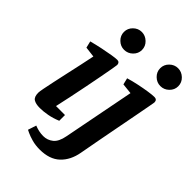

<svg xmlns="http://www.w3.org/2000/svg" viewBox="-264 -842 1134 1134"><g transform="rotate(45 303.0 -275.0)"><path d="M118 10Q84 10 66 -1.5Q48 -13 48 -48Q48 -57 53.5 -85.5Q59 -114 68 -156Q77 -198 87.5 -245.5Q98 -293 108.5 -341Q119 -389 127 -429L61 -437L51 -479Q89 -489 127 -497Q165 -505 196 -510Q227 -515 241 -515Q251 -515 256.5 -509Q262 -503 262 -493Q262 -489 256.5 -457.5Q251 -426 242 -378.5Q233 -331 222 -275.5Q211 -220 199.5 -165Q188 -110 178 -66H253V-18Q217 -3 182 3.5Q147 10 118 10ZM227 -585Q197 -585 174.5 -607Q152 -629 152 -659.5Q152 -690 174.5 -712Q197 -734 227 -734Q257 -734 280 -712.1Q303 -690.2 303 -659Q303 -629 280.5 -607Q258 -585 227 -585ZM291 184Q255 184 225 175.5Q195 167 177.5 158.5Q160 150 160 150L177 98Q194 105 212.5 109Q231 113 250 113Q284 113 311 91.5Q338 70 348 16L435 -431L369 -438L359 -479Q392 -489 430 -497Q468 -505 501 -510Q534 -515 551 -515Q574 -515 574 -492Q574 -490 567.5 -454.5Q561 -419 550 -361.5Q539 -304 526 -236Q513 -168 500 -99.5Q487 -31 477 25Q464 98 418.5 141Q373 184 291 184ZM530 -585Q500 -585 477.5 -607Q455 -629 455 -659.5Q455 -690 477.5 -712Q500 -734 530 -734Q560 -734 583 -712.1Q606 -690.2 606 -659Q606 -629 583.5 -607Q561 -585 530 -585Z"/></g></svg>

Font: Manuale
Style: Italic
Weight: 400
Italic angle: -11°
Designer: Eduardo Tunni / Pablo Cosgaya
Foundry: Eduardo Tunni / Pablo Cosgaya
Version: Version 1.002